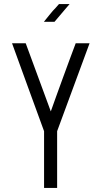

<svg xmlns="http://www.w3.org/2000/svg" viewBox="-20 -923 512 941"><path d="M106 -711 229 -377Q241 -411 256.5 -454Q272 -497 288.5 -542Q305 -587 321 -630.5Q337 -674 351 -711H419L260 -280V-2H196V-280Q157 -388 117.5 -495Q78 -602 39 -711ZM321 -903Q309 -889 300 -878.5Q291 -868 283 -858.5Q275 -849 266.5 -839Q258 -829 247 -816H195Q212 -837 222 -849.5Q232 -862 239 -870Q252 -883 269 -903Z"/></svg>

Font: Fundamental  Brigade Scvhlank
Style: Regular
Weight: 100
Designer: Peter Wiegel, original typeface by Arno Drescher 1935
Foundry: Peter Wiegel
Version: Version 0.000 2012 initial release